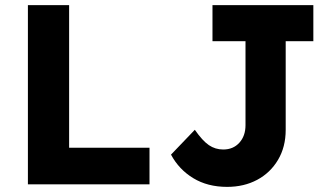

<svg xmlns="http://www.w3.org/2000/svg" viewBox="-20 -720 1309 750"><path d="M89 0V-700H250V-143H564V0ZM867 10Q791 10 735 -24Q679 -58 648 -116L741 -213Q771 -170 796 -153Q821 -136 852 -136Q891 -136 915 -162.5Q939 -189 939 -231V-559H810V-700H1204V-559H1096V-213Q1096 -146 1066 -95.5Q1036 -45 984.5 -17.5Q933 10 867 10Z"/></svg>

Font: Readex Pro bold
Style: Bold
Weight: 700
Designer: Bonnie Shaver-Troup, Thomas Jockin
Foundry: Lexend
Version: Version 1.200; ttfautohint (v1.8.3)